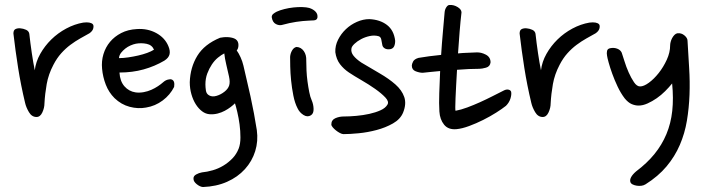

<svg xmlns="http://www.w3.org/2000/svg" viewBox="-20 -604 2843 773"><path d="M340 -470Q322 -460 302.5 -449Q283 -438 263.5 -423.5Q244 -409 226.5 -389.5Q209 -370 195 -343Q175 -305 168 -265.5Q161 -226 159 -188Q159 -170 150.5 -151.5Q142 -133 127 -133Q108 -133 96.5 -152.5Q85 -172 81 -190Q64 -261 53 -330.5Q42 -400 34 -469Q34 -483 42.5 -487Q51 -491 62 -490Q74 -489 85 -484Q96 -479 98 -468Q102 -431 108 -390.5Q114 -350 120 -321Q124 -355 142 -387Q160 -419 186.5 -445Q213 -471 246.5 -489Q280 -507 315 -513Q330 -515 340 -513Q350 -511 354 -506Q358 -501 355.5 -490Q353 -479 340 -470Z M642 -360Q603 -337 558 -324.5Q513 -312 461 -312Q463 -277 481 -256.5Q499 -236 526 -232Q542 -230 558.5 -233Q575 -236 589.5 -242.5Q604 -249 616 -257Q628 -265 637 -273Q646 -281 656 -283.5Q666 -286 671 -284Q685 -279 681 -254Q665 -222 635 -199.5Q605 -177 568 -171Q536 -165 502 -174Q468 -183 441 -209Q418 -232 406 -263Q394 -294 391 -327Q388 -358 396.5 -386Q405 -414 423 -435.5Q441 -457 468 -471Q495 -485 531 -487Q574 -490 609 -471Q644 -452 658 -418Q666 -399 662.5 -385Q659 -371 642 -360ZM527 -428Q517 -426 505.5 -421Q494 -416 484.5 -408.5Q475 -401 467.5 -391.5Q460 -382 459 -370Q476 -370 496.5 -373Q517 -376 536.5 -380.5Q556 -385 572.5 -391Q589 -397 600 -404Q592 -423 570.5 -427.5Q549 -432 527 -428Z M933 -401Q941 -390 948.5 -373.5Q956 -357 960 -340Q966 -313 973.5 -281.5Q981 -250 988.5 -216Q996 -182 1002.5 -147Q1009 -112 1014 -80Q1020 -36 1007.5 4.5Q995 45 966 77Q937 109 894 128Q851 147 797 149Q785 148 772 137.5Q759 127 759 116Q758 105 769.5 98.5Q781 92 793 90Q814 88 836.5 81.5Q859 75 879 63Q899 51 915.5 34Q932 17 941 -6Q948 -24 948 -50.5Q948 -77 944.5 -103Q941 -129 935.5 -152.5Q930 -176 926 -188Q919 -181 908.5 -173Q898 -165 885 -158Q872 -151 856.5 -147Q841 -143 825 -144Q808 -145 793.5 -156Q779 -167 768 -184.5Q757 -202 750.5 -225Q744 -248 744 -273Q746 -333 774.5 -379.5Q803 -426 866 -452Q871 -453 879.5 -454Q888 -455 897 -454.5Q906 -454 914.5 -452Q923 -450 929 -446Q940 -438 940 -423Q940 -408 933 -401ZM807 -264Q807 -253 809 -239.5Q811 -226 822 -220Q834 -213 851.5 -218Q869 -223 884 -235Q898 -246 902.5 -259.5Q907 -273 902 -296Q897 -319 891 -344Q885 -369 883 -389Q871 -383 857.5 -372Q844 -361 833 -344.5Q822 -328 814.5 -308Q807 -288 807 -264Z M1258 -533Q1256 -523 1244 -522Q1232 -521 1224 -521Q1199 -520 1172.5 -516Q1146 -512 1117 -504Q1105 -500 1091 -507Q1077 -514 1074 -535Q1074 -543 1080 -548Q1086 -553 1094 -557Q1107 -563 1125 -567.5Q1143 -572 1161.5 -574Q1180 -576 1197 -575.5Q1214 -575 1225 -572Q1241 -567 1250.5 -557Q1260 -547 1258 -533ZM1235 -200Q1242 -184 1242.5 -165.5Q1243 -147 1232 -140Q1218 -131 1202 -141Q1186 -151 1178 -168Q1167 -189 1161 -219.5Q1155 -250 1152 -280Q1149 -310 1148.5 -336Q1148 -362 1148 -375Q1149 -389 1156 -401Q1163 -413 1174 -415Q1192 -414 1203 -398.5Q1214 -383 1213 -360Q1213 -342 1214 -320Q1215 -298 1218 -276Q1221 -254 1225 -233.5Q1229 -213 1235 -200Z M1519 -424Q1517 -435 1515 -445Q1513 -455 1505 -458Q1488 -463 1469 -459Q1450 -455 1434 -446.5Q1418 -438 1407 -427.5Q1396 -417 1395 -409Q1392 -394 1403 -380Q1414 -366 1435 -352Q1470 -331 1508 -309Q1546 -287 1572 -264Q1598 -241 1607.5 -213.5Q1617 -186 1603 -151Q1592 -124 1562 -107Q1532 -90 1496 -80.5Q1460 -71 1424 -67.5Q1388 -64 1363 -64Q1357 -64 1348.5 -68.5Q1340 -73 1332.5 -79Q1325 -85 1319.5 -91.5Q1314 -98 1314 -103Q1314 -121 1330 -128Q1346 -135 1363 -135Q1387 -135 1414.5 -137.5Q1442 -140 1467 -145.5Q1492 -151 1512 -160Q1532 -169 1540 -183Q1547 -195 1531.5 -211.5Q1516 -228 1490.5 -246Q1465 -264 1435.5 -281Q1406 -298 1385 -312Q1364 -326 1349 -345.5Q1334 -365 1330 -394Q1329 -420 1341 -444Q1353 -468 1372.5 -486.5Q1392 -505 1417 -516Q1442 -527 1467 -527Q1510 -525 1538 -503.5Q1566 -482 1571 -440Q1571 -426 1566.5 -417Q1562 -408 1551 -406Q1537 -404 1528.5 -409.5Q1520 -415 1519 -424Z M1898 -393Q1917 -394 1936 -384Q1955 -374 1955 -353Q1953 -336 1936.5 -331.5Q1920 -327 1910 -327Q1890 -327 1867 -326Q1844 -325 1820 -323Q1818 -290 1816.5 -261Q1815 -232 1814 -209.5Q1813 -187 1813 -173Q1813 -159 1814 -158Q1836 -162 1861.5 -171.5Q1887 -181 1912.5 -192.5Q1938 -204 1962.5 -216.5Q1987 -229 2009 -240Q2019 -245 2027.5 -243Q2036 -241 2038 -234Q2040 -223 2035 -207Q2030 -191 2017 -178Q2002 -166 1977.5 -150.5Q1953 -135 1925 -121Q1897 -107 1868.5 -96.5Q1840 -86 1818 -84Q1785 -81 1768 -102Q1751 -123 1749 -155Q1747 -187 1748.5 -229Q1750 -271 1752 -318Q1733 -316 1715.5 -314.5Q1698 -313 1682 -311Q1669 -311 1653.5 -317Q1638 -323 1638 -340Q1638 -346 1643 -356Q1648 -366 1665 -371Q1706 -378 1756 -383Q1759 -430 1763 -474Q1767 -518 1770 -554Q1771 -566 1777 -575Q1783 -584 1790 -584Q1807 -585 1822.5 -575.5Q1838 -566 1838 -554Q1834 -520 1830.5 -477Q1827 -434 1824 -389Q1844 -391 1862.5 -391.5Q1881 -392 1898 -393Z M2378 -470Q2360 -460 2340.5 -449Q2321 -438 2301.5 -423.5Q2282 -409 2264.5 -389.5Q2247 -370 2233 -343Q2213 -305 2206 -265.5Q2199 -226 2197 -188Q2197 -170 2188.5 -151.5Q2180 -133 2165 -133Q2146 -133 2134.5 -152.5Q2123 -172 2119 -190Q2102 -261 2091 -330.5Q2080 -400 2072 -469Q2072 -483 2080.5 -487Q2089 -491 2100 -490Q2112 -489 2123 -484Q2134 -479 2136 -468Q2140 -431 2146 -390.5Q2152 -350 2158 -321Q2162 -355 2180 -387Q2198 -419 2224.5 -445Q2251 -471 2284.5 -489Q2318 -507 2353 -513Q2368 -515 2378 -513Q2388 -511 2392 -506Q2396 -501 2393.5 -490Q2391 -479 2378 -470Z M2748 -440Q2751 -386 2754.5 -331Q2758 -276 2756 -222.5Q2754 -169 2745.5 -118Q2737 -67 2717 -20.5Q2697 26 2663.5 66Q2630 106 2579 138Q2571 143 2561.5 144Q2552 145 2543 143.5Q2534 142 2527 138.5Q2520 135 2518 129Q2515 120 2521 109Q2527 98 2541 86Q2585 53 2615 16Q2645 -21 2663 -64Q2681 -107 2686.5 -157.5Q2692 -208 2686 -268Q2674 -253 2658 -237Q2642 -221 2624 -208.5Q2606 -196 2587 -187.5Q2568 -179 2551 -179Q2537 -179 2523 -185Q2509 -191 2495 -208Q2479 -229 2466.5 -255.5Q2454 -282 2445 -307Q2436 -332 2430.5 -352Q2425 -372 2424 -380Q2422 -390 2424 -399Q2426 -408 2437 -410Q2452 -413 2465 -408Q2478 -403 2483 -392Q2487 -381 2494 -358Q2501 -335 2511 -312.5Q2521 -290 2532.5 -273Q2544 -256 2557 -256Q2572 -256 2592.5 -271Q2613 -286 2632 -310Q2651 -334 2664.5 -363.5Q2678 -393 2678 -421Q2678 -427 2680 -435Q2682 -443 2686 -450.5Q2690 -458 2695.5 -463.5Q2701 -469 2707 -470Q2723 -472 2735.5 -461.5Q2748 -451 2748 -440Z"/></svg>

Font: Nanum Pen
Style: Regular
Weight: 400
Designer: Doo-yul Kwak; Hyunghwan Choi; Nicolas Noh;
Foundry: NHN Corporation
Version: Version 1.10